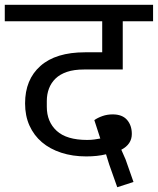

<svg xmlns="http://www.w3.org/2000/svg" viewBox="-40 -718 661 804"><path d="M417 -30 404 -72Q368 -63 321 -63Q264 -63 216.5 -78.5Q169 -94 135.5 -122.5Q102 -151 83.5 -192Q65 -233 65 -285Q65 -385 129.5 -442Q194 -499 316 -499H388V-629H-20V-698H601V-629H474V-427H312Q270 -427 240.5 -417Q211 -407 192.5 -389Q174 -371 165 -347Q156 -323 156 -295V-271Q156 -208 197.5 -170Q239 -132 325 -132Q342 -132 355.5 -134Q369 -136 380 -138L355 -215Q369 -225 389 -232Q409 -239 432 -239Q472 -239 492 -216Q512 -193 512 -157Q512 -114 468 -91L486 -50L519 44L451 66Z"/></svg>

Font: IBM Plex Sans Devanagari Text
Style: Regular
Weight: 450
Designer: Mike Abbink, Paul van der Laan, Pieter van Rosmalen, Erin McLaughlin
Foundry: Bold Monday
Version: Version 1.1